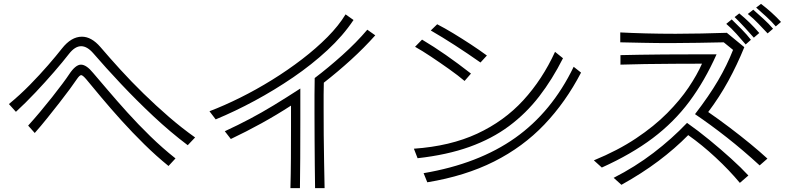

<svg xmlns="http://www.w3.org/2000/svg" viewBox="-20 -909 4043 989"><path d="M947 -161Q858 -228 770 -310.5Q682 -393 603 -477Q524 -561 461 -634Q429 -671 398 -671Q366 -671 335 -631Q304 -591 258.5 -538.5Q213 -486 162 -432Q111 -378 62 -333L26 -373Q83 -420 134 -472Q185 -524 227.5 -573Q270 -622 299 -659Q347 -720 402 -720Q451 -720 497 -667Q544 -612 600 -550.5Q656 -489 719.5 -427Q783 -365 850 -307Q917 -249 985 -201ZM848 -54Q785 -105 723 -166Q661 -227 605.5 -288.5Q550 -350 503.5 -405.5Q457 -461 424 -501Q406 -522 398 -522Q390 -522 375 -500Q363 -482 339.5 -450Q316 -418 285.5 -379Q255 -340 222.5 -299.5Q190 -259 159 -224L125 -262Q154 -294 186 -332Q218 -370 248 -408Q278 -446 301.5 -477.5Q325 -509 336 -526Q369 -576 397 -576Q425 -576 460 -533Q491 -497 536 -444Q581 -391 636 -330Q691 -269 754 -207.5Q817 -146 884 -93Z M1801 -806Q1747 -725 1666.5 -650.5Q1586 -576 1490 -510.5Q1394 -445 1292 -390Q1190 -335 1091 -294L1059 -336Q1135 -365 1217.5 -406Q1300 -447 1381.5 -497.5Q1463 -548 1536 -604Q1609 -660 1667 -718.5Q1725 -777 1760 -835ZM1603 60Q1602 7 1601.5 -56.5Q1601 -120 1600.5 -187.5Q1600 -255 1600 -320Q1600 -373 1600 -420.5Q1600 -468 1601 -507Q1671 -560 1743.5 -625Q1816 -690 1872 -756L1913 -727Q1855 -662 1788 -601Q1721 -540 1648 -483Q1647 -455 1647 -421.5Q1647 -388 1647 -352Q1647 -286 1647.5 -214Q1648 -142 1649.5 -72Q1651 -2 1652 60ZM1476 60Q1478 -10 1478.5 -93Q1479 -176 1479 -258V-365Q1405 -317 1327 -274Q1249 -231 1169 -193L1138 -233Q1207 -265 1267.5 -297Q1328 -329 1390.5 -367Q1453 -405 1527 -453V-292Q1527 -186 1526.5 -95Q1526 -4 1525 60Z M2455 -587Q2388 -634 2323 -676Q2258 -718 2199 -752L2232 -784Q2271 -764 2315.5 -737Q2360 -710 2405 -680.5Q2450 -651 2488 -623ZM2373 -492Q2340 -520 2293.5 -553Q2247 -586 2200.5 -617Q2154 -648 2118 -668L2154 -705Q2216 -668 2277 -625.5Q2338 -583 2406 -530ZM2880 -609Q2825 -500 2757.5 -412.5Q2690 -325 2602 -259.5Q2514 -194 2398.5 -152.5Q2283 -111 2131 -94L2112 -143Q2299 -156 2438 -220.5Q2577 -285 2675.5 -392.5Q2774 -500 2839 -642ZM2973 -535Q2894 -383 2784 -267.5Q2674 -152 2525 -77Q2376 -2 2181 30L2162 -17Q2445 -65 2634 -199Q2823 -333 2935 -565Z M3976 -773Q3957 -796 3927.5 -823Q3898 -850 3875 -870L3900 -889Q3928 -868 3955 -843.5Q3982 -819 4003 -796ZM3934 -737Q3911 -761 3886 -787.5Q3861 -814 3832 -837L3860 -859Q3884 -838 3912.5 -812Q3941 -786 3962 -761ZM3863 -715Q3843 -738 3815.5 -768Q3788 -798 3764 -821L3788 -840Q3816 -817 3841 -792.5Q3866 -768 3891 -739ZM3821 -680Q3799 -706 3773 -735Q3747 -764 3721 -786L3749 -809Q3772 -787 3800 -758.5Q3828 -730 3848 -704ZM3893 -57Q3808 -135 3724 -201Q3640 -267 3560 -321Q3633 -416 3679 -494.5Q3725 -573 3756 -652L3708 -691Q3649 -690 3577 -688.5Q3505 -687 3433 -687Q3360 -687 3293 -688.5Q3226 -690 3175 -691V-742Q3231 -739 3305 -737Q3379 -735 3460 -735Q3526 -735 3593.5 -736.5Q3661 -738 3724 -740L3814 -666Q3777 -575 3731.5 -492Q3686 -409 3628 -332Q3683 -294 3738.5 -252Q3794 -210 3844 -169Q3894 -128 3933 -92ZM3039 -83Q3163 -134 3256.5 -196.5Q3350 -259 3416.5 -326Q3483 -393 3527 -458.5Q3571 -524 3596 -581Q3529 -581 3451.5 -580.5Q3374 -580 3301.5 -579Q3229 -578 3176 -576V-625Q3217 -626 3275 -627Q3333 -628 3399.5 -628.5Q3466 -629 3536 -629Q3606 -629 3671 -629Q3610 -492 3531 -386Q3452 -280 3342.5 -197.5Q3233 -115 3080 -46ZM3791 33Q3737 -32 3666.5 -97.5Q3596 -163 3525 -213Q3456 -143 3371.5 -79.5Q3287 -16 3181 43L3141 7Q3251 -49 3346 -121.5Q3441 -194 3519 -276Q3576 -236 3634.5 -188Q3693 -140 3745.5 -92.5Q3798 -45 3835 -5Z"/></svg>

Font: Train One
Style: Regular
Weight: 400
Designer: Fontworks Inc.
Foundry: Fontworks Inc.
Version: Version 1.100